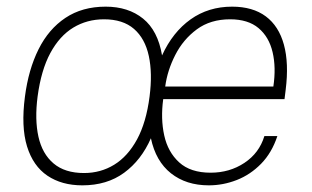

<svg xmlns="http://www.w3.org/2000/svg" viewBox="-20 -547 937 577"><path d="M677.5 -527Q739.5 -527 778.8 -497.8Q818 -468.5 833.2 -412.8Q848.5 -357 838.5 -277L835 -249H470.5Q462.5 -190.5 473.5 -140.2Q484.5 -90 518.5 -59Q552.5 -28 613 -28Q670 -28 714.5 -57.5Q759 -87 774.5 -138H813.5Q797 -88 764.8 -55Q732.5 -22 691.5 -6Q650.5 10 607.5 10Q539.5 10 493.8 -26.2Q448 -62.5 433.5 -131.5Q404.5 -65.5 353 -27.8Q301.5 10 227.5 10Q165.5 10 122.5 -19Q79.5 -48 61.2 -107.2Q43 -166.5 55 -257Q65.5 -338 95.8 -398.8Q126 -459.5 176.5 -493.2Q227 -527 297.5 -527Q365.5 -527 410 -491Q454.5 -455 467 -380.5Q499 -450.5 552.8 -488.8Q606.5 -527 677.5 -527ZM232.5 -27Q282.5 -27 323.2 -52Q364 -77 391.8 -128Q419.5 -179 429.5 -257Q438.5 -326.5 427.2 -378.8Q416 -431 382.8 -460Q349.5 -489 292.5 -489Q241.5 -489 200.2 -464Q159 -439 131.2 -387.5Q103.5 -336 93 -257Q84 -188 95.5 -136.2Q107 -84.5 141 -55.8Q175 -27 232.5 -27ZM476.5 -287H801.5Q810 -344.5 799.2 -390.2Q788.5 -436 757 -462.5Q725.5 -489 671.5 -489Q612.5 -489 571.5 -458.8Q530.5 -428.5 506.8 -382Q483 -335.5 476.5 -287Z"/></svg>

Font: Public Sans Thin
Style: Italic
Weight: 100
Italic angle: -8°
Designer: The Public Sans project authors (U.S. Web Design System). Libre Franklin designed by Pablo Impallari and Rodrigo Fuenzal
Version: Version 2.000